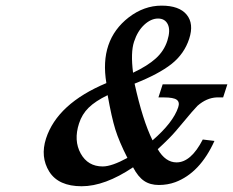

<svg xmlns="http://www.w3.org/2000/svg" viewBox="-20 -626 811 668"><path d="M423.3 -76.7Q394.5 -133.3 381.3 -175.5Q368.2 -217.8 354.5 -294.9Q312 -274.4 288.6 -251.5Q265.1 -228.5 254.9 -196.3Q235.8 -137.2 260.7 -92Q285.6 -46.9 337.4 -46.9Q368.7 -46.9 423.3 -76.7ZM442.9 -373Q493.7 -397 522.2 -422.9Q550.8 -448.7 562.3 -484.6Q573.7 -520.5 564 -541Q554.2 -561.5 529.8 -561.5Q505.4 -561.5 481.9 -539.8Q458.5 -518.1 446.3 -480.7Q434.1 -443.4 442.9 -373ZM594.2 -61Q644.5 -61 685.5 -140.6L726.1 -135.7Q675.8 -24.4 589.8 7.8Q563 17.6 532.7 17.6Q502.4 17.6 481.4 3.4Q460.4 -10.7 442.9 -43.9Q344.7 22 264.2 22Q183.6 22 151.4 -28.8Q119.6 -80.1 140.1 -144Q179.7 -265.6 350.1 -336.9Q325.2 -485.8 427.7 -565.4Q481 -606.4 542.2 -606.4Q603.5 -606.4 629.4 -575Q655.3 -543.5 638.2 -491Q621.1 -438.5 576.7 -403.3Q532.2 -368.2 448.2 -335Q476.1 -208 510.7 -137.7Q582.5 -199.7 600.1 -252.9Q606 -270.5 595 -278.8Q584 -287.1 549.8 -287.1H531.2L545.9 -332.5H771L756.3 -287.1H733.9Q698.7 -285.6 667 -257.8Q665 -255.9 661.9 -252.2Q658.7 -248.5 655.8 -245.4Q652.8 -242.2 646.7 -235.4Q640.6 -228.5 636 -222.7Q631.3 -216.8 620.8 -204.6Q610.4 -192.4 591.3 -169.7Q572.3 -147 528.8 -106.9Q555.7 -61 594.2 -61Z"/></svg>

Font: RIT Rachana
Style: Bold Italic
Weight: 700
Designer: Hussain KH
Version: 1.4.7